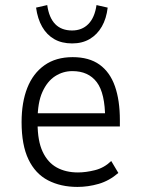

<svg xmlns="http://www.w3.org/2000/svg" viewBox="-20 -728 557 756"><path d="M285 8Q219 8 169 -18Q119 -44 92 -100.5Q65 -157 65 -247Q65 -325 87.5 -382Q110 -439 155 -471Q200 -503 266 -503Q331 -503 372 -473.5Q413 -444 432.5 -388.5Q452 -333 452 -255V-230H112V-282H413L394 -260Q394 -361 361 -404.5Q328 -448 265 -448Q228 -448 197 -428Q166 -408 147 -366Q128 -324 128 -256V-243Q128 -173 148 -130.5Q168 -88 203.5 -68.5Q239 -49 287 -49Q318 -49 354 -58Q390 -67 418 -94L446 -47Q410 -16 368.5 -4Q327 8 285 8ZM264 -557Q223 -557 193.5 -574Q164 -591 146 -622.5Q128 -654 122 -698L166 -708Q173 -658 197.5 -633Q222 -608 264 -608Q303 -608 328 -633.5Q353 -659 360 -708L404 -698Q399 -655 381 -623.5Q363 -592 333.5 -574.5Q304 -557 264 -557Z"/></svg>

Font: Nunito Sans 7pt Condensed Light
Style: Regular
Weight: 300
Width: 3
Designer: Vernon Adams
Foundry: Vernon Adams
Version: Version 3.101;gftools[0.9.27]